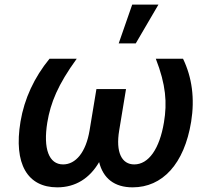

<svg xmlns="http://www.w3.org/2000/svg" viewBox="-20 -799 913 829"><path d="M311.4 -545.5H193.9C127.8 -464.8 85.2 -373.2 68.5 -273.8C38 -90.2 99.1 9.9 227.3 9.9C306.1 9.9 367.2 -29.1 408 -99.1C425.4 -29.1 473.7 9.9 552.6 9.9C680.8 9.9 775.6 -90.2 805.4 -273.8C821.4 -373.2 809.3 -464.8 770.2 -545.5H652.7C696.4 -433.2 702.1 -355.5 687.9 -270.6C669 -156.6 621.8 -89.1 559.7 -89.1C506 -89.1 478.7 -140.6 494.7 -236.2L524.1 -414.4H396.3L366.8 -236.2C350.9 -140.6 306.5 -89.1 252.5 -89.1C191.1 -89.1 165.8 -156.6 184.3 -270.6C198.5 -355.5 229.8 -433.2 311.4 -545.5ZM492.5 -611.5H566.1L664.1 -779.1H550.8Z"/></svg>

Font: Magic Ui Pro Semi Bold
Style: Italic
Weight: 600
Italic angle: -9.39999°
Designer: Stefan Endress, Andreas Faust
Version: Version 1.000;FEAKit 1.0